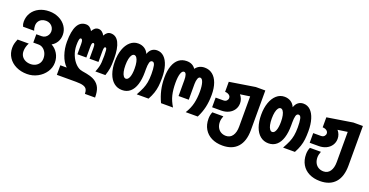

<svg xmlns="http://www.w3.org/2000/svg" viewBox="-32 -1280 4264 2219"><g transform="rotate(20 2100.0 -171.0)"><path d="M38.5 -13Q38.5 -41 44.2 -64.8Q50 -88.5 64.5 -124H202Q188.5 -100 181.5 -74Q174.5 -48 174.5 -23Q174.5 13 191.2 38.8Q208 64.5 236.5 78Q265 91.5 300 91.5Q332.5 91.5 360 78Q387.5 64.5 404 38.8Q420.5 13 420.5 -22Q420.5 -58.5 405.8 -88.5Q391 -118.5 366.2 -135.8Q341.5 -153 312.5 -153H247V-255.5H312.5Q336 -255.5 355.8 -267.5Q375.5 -279.5 387.2 -300.2Q399 -321 399 -346Q399 -372 386 -393.8Q373 -415.5 350.5 -428Q328 -440.5 300.5 -440.5Q271 -440.5 247.8 -428.5Q224.5 -416.5 211.5 -394.5Q198.5 -372.5 198.5 -343Q198.5 -311.5 209.5 -285H73.5Q66 -302.5 63.2 -313.8Q60.5 -325 60.5 -343.5Q60.5 -405 91.2 -453.5Q122 -502 176.5 -529Q231 -556 300.5 -556Q366 -556 420.5 -529.2Q475 -502.5 506.2 -456Q537.5 -409.5 537.5 -353.5Q537.5 -302.5 514 -264Q490.5 -225.5 453 -205.5Q501.5 -180 531.2 -131Q561 -82 561 -20Q561 42 525.2 95.8Q489.5 149.5 429.8 181.5Q370 213.5 300.5 213.5Q225.5 213.5 165.8 184.5Q106 155.5 72.2 103.8Q38.5 52 38.5 -13Z M866.5 104H630.5V-13.5H709Q661.5 -58.5 635.2 -135.5Q609 -212.5 609 -295Q609 -427 644.2 -493.5Q679.5 -560 749.5 -560Q775.5 -560 795.5 -545.5Q815.5 -531 828.5 -506Q841.5 -531 859.8 -545.5Q878 -560 902 -560Q926.5 -560 946.2 -545.2Q966 -530.5 979 -505.5Q1007 -560 1055 -560Q1121 -560 1155 -492.8Q1189 -425.5 1189 -295.5Q1189 -221 1182.8 -179.5Q1176.5 -138 1158.5 -85H1035.5Q1050.5 -123 1057.8 -150.2Q1065 -177.5 1067.5 -208.5Q1070 -239.5 1070 -291.5Q1070 -334 1067.5 -354.5Q1065 -375 1060.8 -380.8Q1056.5 -386.5 1049 -386.5Q1039.5 -386.5 1035.5 -373Q1031.5 -359.5 1031.5 -329.5V-200.5H921.5V-329.5Q921.5 -365 916.2 -375.8Q911 -386.5 902 -386.5Q893 -386.5 887.8 -374.8Q882.5 -363 882.5 -329.5V-200.5H772.5V-329.5Q772.5 -360.5 766.2 -373.5Q760 -386.5 750.5 -386.5Q743.5 -386.5 738.5 -381.5Q733.5 -376.5 729.8 -356.2Q726 -336 726 -295Q726 -232 749.2 -175Q772.5 -118 810.2 -80.8Q848 -43.5 889 -37Q959 -26 994.2 -15.2Q1029.5 -4.5 1054 11.5Q1096.5 39 1116 83Q1135.5 127 1135.5 200H1011Q1010 164 998.2 143.8Q986.5 123.5 955.8 113.8Q925 104 866.5 104Z M1207 -272.5Q1207 -355 1230 -420Q1253 -485 1295 -521.8Q1337 -558.5 1392 -558.5Q1436 -558.5 1469.8 -537Q1503.5 -515.5 1519.5 -476.5Q1534 -518.5 1561 -538.5Q1588 -558.5 1624 -558.5Q1674 -558.5 1710.5 -523.8Q1747 -489 1766.2 -425.5Q1785.5 -362 1785.5 -277.5Q1785.5 -220 1780.2 -176.2Q1775 -132.5 1760.8 -90Q1746.5 -47.5 1720.5 0H1575Q1606.5 -56.5 1622.8 -94.5Q1639 -132.5 1647 -175.2Q1655 -218 1655 -277.5Q1655 -342.5 1647 -381Q1639 -419.5 1614.5 -419.5Q1591.5 -419.5 1583.5 -390.2Q1575.5 -361 1575.5 -311V-272.5Q1575.5 -184.5 1555.5 -120.8Q1535.5 -57 1495.5 -22.5Q1455.5 12 1397 12Q1339 12 1296 -22.8Q1253 -57.5 1230 -121.8Q1207 -186 1207 -272.5ZM1450.5 -271.5Q1450.5 -317 1443.2 -350.2Q1436 -383.5 1423 -400.8Q1410 -418 1393.5 -418Q1377.5 -418 1364.5 -400.5Q1351.5 -383 1344.2 -350Q1337 -317 1337 -271.5Q1337 -226.5 1344.2 -193.8Q1351.5 -161 1364.5 -143.8Q1377.5 -126.5 1394 -126.5Q1420 -126.5 1435.2 -164.5Q1450.5 -202.5 1450.5 -271.5Z M2199.5 -432.5Q2181 -432.5 2171.5 -406.5Q2162 -380.5 2161.5 -341.5V-147H2036V-341.5Q2036.5 -381 2028 -406.8Q2019.5 -432.5 2000.5 -432.5Q1976.5 -432.5 1963.2 -391.5Q1950 -350.5 1950 -280Q1950 -195.5 1965.2 -130.8Q1980.5 -66 2021.5 0H1874Q1840.5 -71 1824.8 -141.2Q1809 -211.5 1809 -291.5Q1809 -376.5 1830.5 -436.5Q1852 -496.5 1892.2 -527.8Q1932.5 -559 1989 -559Q2062 -559 2098.5 -504Q2138.5 -559 2210 -559Q2265.5 -559 2306.5 -526.8Q2347.5 -494.5 2369.5 -433.8Q2391.5 -373 2391.5 -289.5Q2391.5 -207 2375.8 -137.5Q2360 -68 2325.5 0H2177.5Q2219.5 -67 2235 -134Q2250.5 -201 2250.5 -279Q2250.5 -349.5 2237 -391Q2223.5 -432.5 2199.5 -432.5Z M2450.5 -19.5Q2450.5 -65.5 2467.5 -103.5H2602.5Q2586.5 -63 2586.5 -30.5Q2586.5 8 2601.5 37.5Q2616.5 67 2643.8 83Q2671 99 2706.5 99Q2757.5 99 2786.2 58Q2815 17 2815 -54.5V-426L2696 -408.5Q2733 -364.5 2733 -310.5Q2733 -266.5 2710.2 -231.5Q2687.5 -196.5 2647 -177Q2606.5 -157.5 2555.5 -157.5H2445V-276.5H2537.5Q2566 -276.5 2580 -291.8Q2594 -307 2594 -325.5Q2594 -342 2583.5 -353.5Q2573 -365 2557 -370.8Q2541 -376.5 2525 -376.5V-500L2839.5 -550H2956.5V-63Q2956.5 74 2891.8 146Q2827 218 2706.5 218Q2629 218 2571.2 189Q2513.5 160 2482 106.5Q2450.5 53 2450.5 -19.5Z M3007 -272.5Q3007 -355 3030 -420Q3053 -485 3095 -521.8Q3137 -558.5 3192 -558.5Q3236 -558.5 3269.8 -537Q3303.5 -515.5 3319.5 -476.5Q3334 -518.5 3361 -538.5Q3388 -558.5 3424 -558.5Q3474 -558.5 3510.5 -523.8Q3547 -489 3566.2 -425.5Q3585.5 -362 3585.5 -277.5Q3585.5 -220 3580.2 -176.2Q3575 -132.5 3560.8 -90Q3546.5 -47.5 3520.5 0H3375Q3406.5 -56.5 3422.8 -94.5Q3439 -132.5 3447 -175.2Q3455 -218 3455 -277.5Q3455 -342.5 3447 -381Q3439 -419.5 3414.5 -419.5Q3391.5 -419.5 3383.5 -390.2Q3375.5 -361 3375.5 -311V-272.5Q3375.5 -184.5 3355.5 -120.8Q3335.5 -57 3295.5 -22.5Q3255.5 12 3197 12Q3139 12 3096 -22.8Q3053 -57.5 3030 -121.8Q3007 -186 3007 -272.5ZM3250.5 -271.5Q3250.5 -317 3243.2 -350.2Q3236 -383.5 3223 -400.8Q3210 -418 3193.5 -418Q3177.5 -418 3164.5 -400.5Q3151.5 -383 3144.2 -350Q3137 -317 3137 -271.5Q3137 -226.5 3144.2 -193.8Q3151.5 -161 3164.5 -143.8Q3177.5 -126.5 3194 -126.5Q3220 -126.5 3235.2 -164.5Q3250.5 -202.5 3250.5 -271.5Z M3650.5 -19.5Q3650.5 -65.5 3667.5 -103.5H3802.5Q3786.5 -63 3786.5 -30.5Q3786.5 8 3801.5 37.5Q3816.5 67 3843.8 83Q3871 99 3906.5 99Q3957.5 99 3986.2 58Q4015 17 4015 -54.5V-426L3896 -408.5Q3933 -364.5 3933 -310.5Q3933 -266.5 3910.2 -231.5Q3887.5 -196.5 3847 -177Q3806.5 -157.5 3755.5 -157.5H3645V-276.5H3737.5Q3766 -276.5 3780 -291.8Q3794 -307 3794 -325.5Q3794 -342 3783.5 -353.5Q3773 -365 3757 -370.8Q3741 -376.5 3725 -376.5V-500L4039.5 -550H4156.5V-63Q4156.5 74 4091.8 146Q4027 218 3906.5 218Q3829 218 3771.2 189Q3713.5 160 3682 106.5Q3650.5 53 3650.5 -19.5Z"/></g></svg>

Font: JuliaMono ExtraBold
Style: Regular
Weight: 800
Monospace: yes
Designer: cormullion
Foundry: corm
Version: Version 0.055; ttfautohint (v1.8.4)